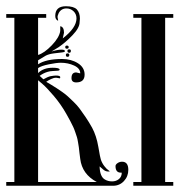

<svg xmlns="http://www.w3.org/2000/svg" viewBox="-20 -595 590 615"><path d="M194 -449Q200 -449 200 -444Q200 -439 194 -439Q189 -439 189 -444Q189 -449 194 -449ZM196 -432Q196 -437 202 -437Q207 -437 207 -432Q207 -426 202 -426Q196 -426 196 -432ZM191 -419Q191 -424 196 -424Q202 -424 202 -419Q202 -413 196 -413Q191 -413 191 -419ZM290 -12Q243 -37 237 -86Q236 -91 234.5 -105.5Q233 -120 232.5 -123.5Q232 -127 230 -139Q228 -151 226.5 -155.5Q225 -160 221.5 -170.5Q218 -181 214.5 -188.5Q211 -196 205 -207.5Q199 -219 192 -231Q175 -261 152.5 -287.5Q130 -314 116 -326L102 -338V-12ZM371 -77Q391 -77 391 -51Q391 -30 377 -15Q363 0 342 0H0V-12H26V-538H0V-550H128V-538H102V-419Q122 -425 146 -450Q170 -475 173 -496V-511Q185 -509 185 -490L181 -472Q225 -506 225 -536Q225 -550 215.5 -559Q206 -568 193 -568Q176 -568 168 -553Q166 -549 165 -545Q164 -541 164.5 -539Q165 -537 165.5 -534Q166 -531 166 -531Q167 -528 165 -529Q157 -533 157 -544Q157 -575 191 -575Q216 -575 226 -565Q236 -554 236 -535Q236 -534 235.5 -530Q235 -526 235 -524Q235 -506 212.5 -482.5Q190 -459 168 -444L145 -430Q164 -436 177 -436Q188 -436 188 -431Q188 -428 178 -427Q168 -426 152.5 -424Q137 -422 127 -417Q116 -410 102 -402V-389Q127 -406 179 -406Q208 -406 229.5 -392.5Q251 -379 251 -356Q251 -331 224 -331Q209 -331 209 -345Q209 -363 224 -363L237 -360Q237 -376 217.5 -385Q198 -394 175 -394Q161 -394 136.5 -389Q112 -384 102 -377V-361Q119 -378 149 -378Q171 -378 171 -372Q171 -369 165 -368.5Q159 -368 149 -367.5Q139 -367 133 -365Q119 -361 107 -352Q109 -350 112.5 -347Q116 -344 119 -341Q133 -349 142 -351Q154 -353 159 -353Q173 -353 173 -348Q173 -344 171 -344Q170 -344 166.5 -345Q163 -346 160 -346Q152 -346 144 -342Q143 -342 136 -338Q129 -334 128 -333Q132 -331 144 -323.5Q156 -316 161.5 -312.5Q167 -309 178.5 -301Q190 -293 197 -286.5Q204 -280 215.5 -269Q227 -258 235.5 -246.5Q244 -235 254.5 -219.5Q265 -204 275 -186Q289 -160 295 -124.5Q301 -89 303 -84Q307 -72 314.5 -62.5Q322 -53 327 -50L332 -46Q322 -44 313 -50L299 -62Q300 -29 316 -20Q326 -14 339 -14Q352 -14 361 -21.5Q370 -29 370 -42H367Q350 -42 350 -63Q350 -68 356.5 -72.5Q363 -77 371 -77ZM509 -12H535V0H407V-12H433V-538H407V-550H535V-538H509Z"/></svg>

Font: Pomorsky Unicode
Style: Medium
Weight: 500
Version: 1.1